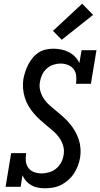

<svg xmlns="http://www.w3.org/2000/svg" viewBox="-20 -1005 540 1033"><path d="M223 8Q203 8 184 4.5Q165 1 149 -8Q133 -17 120.5 -31Q108 -45 101 -62L91 0H10L40 -181H121Q117 -160 119 -139Q121 -118 132.5 -102Q144 -86 163.5 -79Q183 -72 204 -72Q224 -72 244.5 -78Q265 -84 282 -98Q299 -112 309 -131Q319 -150 322 -170Q327 -196 320 -220Q313 -244 299 -264Q285 -284 267 -299.5Q249 -315 230 -330.5Q211 -346 193.5 -362Q176 -378 160.5 -396.5Q145 -415 133 -435.5Q121 -456 113.5 -480Q106 -504 104 -529.5Q102 -555 106 -581Q110 -601 116.5 -620.5Q123 -640 132.5 -658.5Q142 -677 156 -694Q170 -711 188 -722.5Q206 -734 226.5 -738.5Q247 -743 266 -743Q289 -743 310.5 -738.5Q332 -734 350.5 -724.5Q369 -715 383.5 -700Q398 -685 407 -666L419 -735H499L469 -554H389Q392 -575 390 -596Q388 -617 376.5 -632.5Q365 -648 346 -655.5Q327 -663 306 -663Q286 -663 266.5 -656.5Q247 -650 231.5 -636Q216 -622 207 -603.5Q198 -585 195 -565Q190 -540 197 -515.5Q204 -491 217.5 -471.5Q231 -452 249.5 -436Q268 -420 286.5 -405Q305 -390 322.5 -374Q340 -358 355.5 -339.5Q371 -321 383 -300.5Q395 -280 403 -256.5Q411 -233 413 -207.5Q415 -182 411 -157Q407 -134 399 -113Q391 -92 378.5 -72.5Q366 -53 348 -37Q330 -21 309.5 -10.5Q289 0 266.5 4Q244 8 223 8Q223 8 223 8Q223 8 223 8ZM312 -791 265 -839 422 -985 481 -925Z"/></svg>

Font: Iosevka Slab Medium Oblique
Style: Regular
Weight: 500
Italic angle: -9°
Monospace: yes
Designer: Belleve Invis
Foundry: Belleve Invis
Version: Version 11.1.1; ttfautohint (v1.8.3)